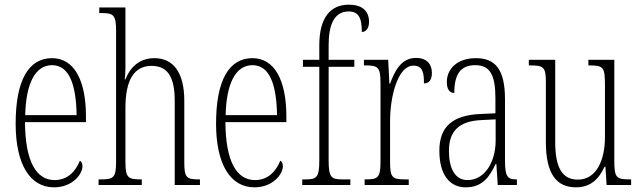

<svg xmlns="http://www.w3.org/2000/svg" viewBox="-20 -792 2740 822"><path d="M211 10C291 10 333 -47 333 -80C333 -94 328 -101 322 -104C305 -62 272 -21 214 -21C135 -21 88 -101 87 -269H348V-294C348 -449 297 -543 203 -543C103 -543 47 -450 47 -262C47 -88 109 10 211 10ZM308 -299H88C91 -431 129 -513 203 -513C278 -513 306 -426 308 -299Z M402 0H587V-24H583C528 -24 517 -31 517 -99V-330C517 -451 555 -510 629 -510C702 -510 728 -456 728 -360V0H836V-24H829C778 -24 769 -33 769 -98V-361C769 -483 721 -543 641 -543C573 -543 535 -499 517 -452H514C516 -468 517 -486 517 -503V-760H405V-736H419C465 -736 477 -727 477 -661V-100C477 -31 466 -24 411 -24H402Z M1069 10C1149 10 1191 -47 1191 -80C1191 -94 1186 -101 1180 -104C1163 -62 1130 -21 1072 -21C993 -21 946 -101 945 -269H1206V-294C1206 -449 1155 -543 1061 -543C961 -543 905 -450 905 -262C905 -88 967 10 1069 10ZM1166 -299H946C949 -431 987 -513 1061 -513C1136 -513 1164 -426 1166 -299Z M1274 0H1480V-24H1445C1398 -24 1387 -33 1387 -105V-506H1497V-536H1387V-599C1387 -683 1409 -743 1473 -743C1519 -743 1529 -709 1529 -655C1548 -655 1560 -673 1560 -698C1560 -746 1529 -772 1474 -772C1393 -772 1347 -715 1347 -598V-536H1277V-506H1347V-105C1347 -33 1336 -24 1289 -24H1274Z M1541 0H1730V-24H1717C1660 -24 1650 -30 1650 -99V-274C1650 -379 1683 -511 1750 -511C1792 -511 1795 -476 1795 -435C1820 -435 1829 -454 1829 -480C1829 -517 1808 -544 1761 -544C1696 -544 1669 -485 1650 -434H1647L1642 -536H1538V-512H1541C1598 -512 1609 -506 1609 -437V-100C1609 -30 1598 -24 1543 -24H1541Z M1974 10C2044 10 2075 -33 2102 -90H2105L2111 0H2193V-24H2191C2153 -24 2142 -35 2142 -105V-367C2142 -496 2100 -543 2017 -543C1940 -543 1893 -499 1893 -441C1893 -411 1904 -394 1925 -394C1925 -476 1953 -513 2015 -513C2078 -513 2101 -471 2101 -371V-307L2038 -304C1919 -299 1861 -251 1861 -147C1861 -41 1907 10 1974 10ZM1982 -21C1927 -21 1902 -72 1902 -146C1902 -227 1941 -274 2043 -278L2102 -281V-191C2102 -95 2053 -21 1982 -21Z M2446 10C2506 10 2543 -23 2568 -78H2572L2577 0H2682V-24H2679C2620 -24 2610 -29 2610 -103V-536H2499V-512H2502C2564 -512 2570 -505 2570 -425V-206C2570 -107 2534 -23 2454 -23C2386 -23 2357 -76 2357 -184V-536H2244V-512H2248C2307 -512 2317 -506 2317 -440V-184C2317 -45 2364 10 2446 10Z"/></svg>

Font: Noto Serif Georgian ExtraCondensed ExtraLight
Style: Regular
Weight: 200
Width: 2
Designer: Monotype Design Team, Akaki Razmadze
Foundry: Google LLC
Version: Version 2.003